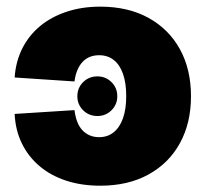

<svg xmlns="http://www.w3.org/2000/svg" viewBox="-20 -559 632 589"><path d="M278.8 -203.1Q252.9 -203.1 235.1 -220.7Q217.3 -238.3 217.3 -263.7Q217.3 -289.6 235.1 -307.1Q252.9 -324.7 278.8 -324.7Q304.2 -324.7 322 -307.1Q339.8 -289.6 339.8 -263.7Q339.8 -238.3 322 -220.7Q304.2 -203.1 278.8 -203.1ZM287.6 10.7Q230 10.7 182.6 -4.9Q135.3 -20.5 100.8 -49.8Q66.4 -79.1 46.9 -119.4Q27.3 -159.7 24.9 -209.5L208.5 -221.2Q210.9 -201.7 216.8 -186Q222.7 -170.4 232.4 -159.9Q242.2 -149.4 255.1 -143.8Q268.1 -138.2 284.2 -138.2Q310.1 -138.2 328.6 -153.1Q347.2 -168 357.2 -196Q367.2 -224.1 367.2 -264.2Q367.2 -304.7 357.2 -332.8Q347.2 -360.8 328.6 -375.2Q310.1 -389.6 284.2 -389.6Q268.1 -389.6 255.1 -384.3Q242.2 -378.9 232.7 -368.4Q223.1 -357.9 217 -343Q210.9 -328.1 208.5 -309.1L24.9 -321.3Q28.3 -370.1 48.3 -410.2Q68.4 -450.2 102.8 -478.8Q137.2 -507.3 184.1 -522.9Q231 -538.6 287.6 -538.6Q373 -538.6 435.5 -504.2Q498 -469.7 532 -408Q565.9 -346.2 565.9 -263.7Q565.9 -181.6 532 -119.9Q498 -58.1 435.5 -23.7Q373 10.7 287.6 10.7Z"/></svg>

Font: Inter 24pt Black
Style: Regular
Weight: 900
Designer: Rasmus Andersson
Foundry: rsms
Version: Version 4.001;git-66647c0bb